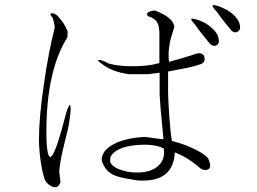

<svg xmlns="http://www.w3.org/2000/svg" viewBox="-20 -767 1040 777"><path d="M252.9 -616.2 253.9 -639.6Q247.1 -656.2 238.3 -670.9Q227.5 -686.5 211.9 -704.1Q196.3 -715.8 187.5 -712.9Q178.7 -710 192.4 -696.3L193.4 -693.4Q197.3 -682.6 198.2 -675.8Q201.2 -665 201.2 -654.3Q175.8 -553.7 158.2 -429.7Q137.7 -293 137.7 -203.1Q137.7 -167 143.6 -122.1Q149.4 -79.1 158.2 -48.8Q166 -23.4 189.5 -12.7Q215.8 -1 224.6 -30.3L219.7 -74.2Q222.7 -106.4 229.5 -138.7Q233.4 -157.2 242.2 -193.4Q250 -223.6 253.9 -240.2Q259.8 -266.6 262.7 -291Q268.6 -335 263.7 -340.8Q259.8 -346.7 247.1 -307.6Q211.9 -168.9 192.4 -139.6Q171.9 -108.4 168 -204.1Q165 -356.4 192.4 -466.8Q212.9 -552.7 252.9 -616.2ZM625 -628.9V-511.7Q571.3 -497.1 506.8 -499Q451.2 -500 418 -510.7Q393.6 -524.4 380.9 -524.4Q368.2 -525.4 394.5 -506.8Q414.1 -492.2 438.5 -482.4Q468.8 -470.7 502.9 -466.8H580.1L626 -472.7V-384.8L629.9 -327.1L641.6 -203.1Q616.2 -206.1 603.5 -208Q585.9 -210 567.4 -212.9Q484.4 -209 436.5 -181.6Q390.6 -156.2 391.6 -118.2Q403.3 -78.1 436.5 -60.5Q457 -49.8 505.9 -42L533.2 -37.1Q610.4 -31.2 648.4 -61.5Q684.6 -89.8 687.5 -150.4Q716.8 -138.7 743.2 -122.1Q757.8 -112.3 778.3 -96.7L782.2 -92.8Q800.8 -75.2 819.3 -80.1Q840.8 -86.9 821.3 -127.9Q797.9 -151.4 749 -171.9Q710.9 -188.5 675.8 -196.3Q668.9 -237.3 665 -297.9Q662.1 -336.9 660.2 -388.7V-477.5Q698.2 -484.4 725.6 -490.2Q771.5 -499 793 -507.8Q810.5 -514.6 807.6 -533.2Q805.7 -551.8 782.2 -551.8Q744.1 -540 715.8 -531.2Q680.7 -521.5 664.1 -516.6Q659.2 -550.8 667 -591.8Q670.9 -614.3 682.6 -648.4L685.5 -657.2Q683.6 -679.7 658.2 -698.2Q641.6 -710.9 607.4 -724.6Q584 -722.7 577.1 -714.8Q572.3 -709 579.1 -701.2Q608.4 -693.4 618.2 -671.9Q625 -658.2 625 -628.9ZM425.8 -111.3 426.8 -131.8Q448.2 -171.9 530.3 -179.7Q604.5 -186.5 642.6 -166Q649.4 -121.1 620.1 -95.7Q595.7 -73.2 550.8 -69.3Q509.8 -66.4 472.7 -78.1Q434.6 -90.8 425.8 -111.3ZM884.8 -733.4 867.2 -741.2 865.2 -742.2Q844.7 -748 841.8 -746.1Q835 -743.2 855.5 -721.7Q865.2 -708 877 -692.4Q884.8 -683.6 896.5 -668L910.2 -651.4Q924.8 -629.9 941.4 -638.7Q959 -647.5 946.3 -679.7Q937.5 -697.3 917 -713.9Q899.4 -727.5 884.8 -733.4ZM797.9 -679.7 781.2 -686.5 773.4 -688.5Q756.8 -693.4 753.9 -690.4Q751 -687.5 769.5 -667Q779.3 -653.3 791 -637.7Q798.8 -628.9 810.5 -613.3L824.2 -596.7Q839.8 -575.2 856.4 -584Q873 -592.8 860.4 -625Q851.6 -642.6 831.1 -659.2Q814.5 -672.9 797.9 -679.7Z"/></svg>

Font: Batang
Style: Regular
Weight: 400
Version: Version 2.21